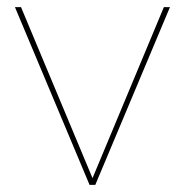

<svg xmlns="http://www.w3.org/2000/svg" viewBox="-20 -520 520 540"><path d="M458 -500 248 0H231.9L22 -500H39.1L240.2 -19L440.9 -500Z"/></svg>

Font: Human Sans Thin
Style: Regular
Weight: 100
Designer: Tim Radville
Foundry: Continuum
Version: Version 1.000;FEAKit 1.0